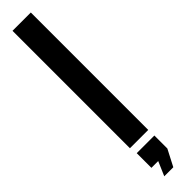

<svg xmlns="http://www.w3.org/2000/svg" viewBox="-355 -756 925 925"><g transform="rotate(-45 107.5 -293.5)"><path d="M45.1 0V-800H169.9V0ZM66.5 212.6 97.8 140H51.5V40H171.7V128.4L128.1 212.6Z"/></g></svg>

Font: Big Shoulders Display SC Thin
Style: Regular
Weight: 100
Designer: Patric King
Foundry: XO Type Co
Version: Version 2.002